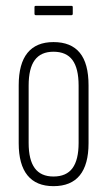

<svg xmlns="http://www.w3.org/2000/svg" viewBox="-20 -631 367 657"><path d="M163 6Q104 6 74 -31Q44 -68 44 -141V-339Q44 -413 74 -450Q104 -487 163 -487Q223 -487 253 -450.5Q283 -414 283 -339V-141Q283 -68 253 -31Q223 6 163 6ZM163 -27Q207 -27 228 -55.5Q249 -84 249 -142V-338Q249 -397 228 -425.5Q207 -454 163 -454Q120 -454 99 -425.5Q78 -397 78 -338V-142Q78 -84 99 -55.5Q120 -27 163 -27ZM103 -579Q98 -579 98 -584V-607Q98 -611 103 -611H224Q229 -611 229 -607V-584Q229 -579 224 -579Z"/></svg>

Font: Sofia Sans Extra Condensed ExtraLight
Style: Regular
Weight: 250
Designer: Botio Nikoltchev, Ani Petrova
Foundry: lettersoup
Version: Version 4.101